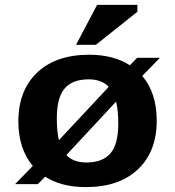

<svg xmlns="http://www.w3.org/2000/svg" viewBox="-20 -752 714 784"><path d="M41.5 0 114 -74.5Q55 -144.5 55 -256.5Q55 -383 131.8 -455.8Q208.5 -528.5 344.5 -528.5Q443 -528.5 510.5 -485.5L540 -516H633L561 -442Q620 -372 620 -259.5Q620 -133 543.2 -60.5Q466.5 12 330.5 12Q231.5 12 164.5 -30.5L134.5 0ZM212 -269Q212 -215.5 220.5 -179.5L424 -397.5Q395 -428 342 -428Q275.5 -428 243.8 -390.5Q212 -353 212 -269ZM333 -88.5Q399 -88.5 431 -125.8Q463 -163 463 -247.5Q463 -300.5 454 -337L251 -119Q279.5 -88.5 333 -88.5ZM290.5 -569 376.5 -732H541V-704L371.5 -569Z"/></svg>

Font: Newsreader 6pt SemiBold
Style: Regular
Weight: 600
Designer: Hugues Gentile
Foundry: Production Type
Version: Version 1.003; ttfautohint (v1.8.3)